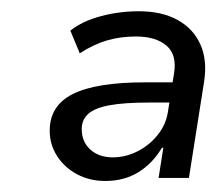

<svg xmlns="http://www.w3.org/2000/svg" viewBox="-20 -734 387 343"><path d="M168.2 -410.7Q140.2 -410.7 117.8 -422.6Q95.3 -434.6 82.1 -455.1Q68.8 -475.5 68.8 -500.5Q68.8 -545.5 110.4 -566.2Q152 -586.9 239.1 -586.9H303.9L298 -550.8H245.7Q202.2 -550.8 175.9 -546Q149.6 -541.2 137.8 -530.7Q126 -520.1 126 -503.4Q126 -480.7 141.4 -466.8Q156.7 -452.9 181.5 -452.9Q204.1 -452.9 225.3 -463.5Q246.5 -474.1 261.4 -492.6Q276.4 -511 279.9 -533.7L290.9 -602.7Q296.4 -636.5 277.2 -652.7Q258 -668.8 222.8 -668.8Q195.3 -668.8 171.1 -661.8Q146.9 -654.7 122.5 -638.7L105.7 -679.3Q127.1 -696.3 160.1 -705.1Q193.2 -713.9 228 -713.9Q269.2 -713.9 297.3 -698.3Q325.5 -682.7 338 -654.6Q350.6 -626.5 344.6 -588L317.5 -416.1H263.3L271.8 -470.1H269.3Q252.8 -442.2 227.3 -426.4Q201.8 -410.7 168.2 -410.7Z"/></svg>

Font: Nunito Sans 12pt ExtraLight
Style: Italic
Weight: 200
Italic angle: -9°
Designer: Vernon Adams
Foundry: Vernon Adams
Version: Version 3.101;gftools[0.9.27]